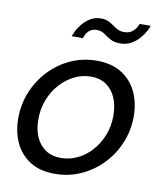

<svg xmlns="http://www.w3.org/2000/svg" viewBox="-83 -798 744 875"><g transform="rotate(10 289.0 -360.0)"><path d="M229 10Q159 10 113 -20Q67 -50 44.5 -100Q22 -150 22 -210Q22 -276 46 -334Q70 -392 112.5 -436.5Q155 -481 211 -506Q267 -531 330 -531Q400 -531 446.5 -501Q493 -471 516 -421Q539 -371 539 -310Q539 -245 515 -187Q491 -129 448 -84.5Q405 -40 349 -15Q293 10 229 10ZM244 -66Q283 -66 319.5 -83Q356 -100 384.5 -131.5Q413 -163 430 -205Q447 -247 447 -297Q447 -343 432 -378.5Q417 -414 388 -434.5Q359 -455 316 -455Q277 -455 241 -437.5Q205 -420 176 -388.5Q147 -357 130 -314.5Q113 -272 113 -222Q113 -177 128 -141.5Q143 -106 172.5 -86Q202 -66 244 -66ZM419 -627Q391 -627 373 -637.5Q355 -648 340.5 -658.5Q326 -669 305 -669Q284 -669 271.5 -658Q259 -647 254 -635Q249 -623 249 -621H197Q199 -627 206.5 -643.5Q214 -660 229 -678.5Q244 -697 265.5 -710.5Q287 -724 315 -724Q335 -724 349 -717.5Q363 -711 374.5 -702.5Q386 -694 398.5 -687.5Q411 -681 428 -681Q452 -681 466 -692.5Q480 -704 486 -716Q492 -728 492 -730H543Q542 -724 534 -708Q526 -692 510.5 -673Q495 -654 472.5 -640.5Q450 -627 419 -627Z"/></g></svg>

Font: Raleway Thin Medium
Style: Italic
Weight: 500
Italic angle: -12°
Version: Version 4.026